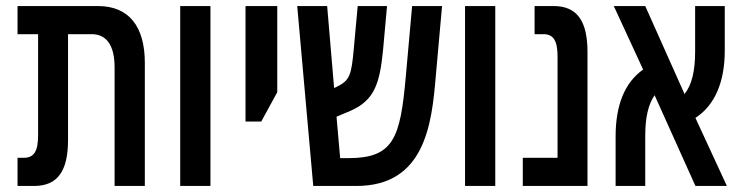

<svg xmlns="http://www.w3.org/2000/svg" viewBox="-20 -615 2452 635"><path d="M38 0H93C171 0 205 -50 205 -152V-502H283C331 -502 359 -467 359 -392V0H459V-407C459 -528 406 -595 304 -595H38V-502H106V-169C106 -118 95 -93 58 -93H38Z M576 0H676V-595H576Z M792 -213H844L897 -310V-595H792Z M1016 0H1159C1386 0 1408 -207 1421 -360L1442 -595H1343L1322 -361C1304 -157 1281 -92 1132 -92H1105L1093 -229L1138 -248C1219 -283 1236 -339 1247 -451L1260 -595H1163L1150 -453C1142 -365 1137 -349 1092 -327L1085 -324L1062 -595H963Z M1518 0H1618V-595H1518Z M1709 0H1923V-443C1923 -545 1889 -595 1811 -595H1748V-502H1777C1813 -502 1824 -477 1824 -426V-93H1709Z M2016 0H2114V-166C2114 -226 2124 -270 2145 -300L2280 0H2384L2280 -225C2344 -267 2377 -343 2377 -448V-595H2279V-445C2279 -380 2268 -334 2244 -304L2114 -595H2010L2107 -385C2046 -342 2016 -267 2016 -164Z"/></svg>

Font: Noto Sans Hebrew ExtraCondensed Medium
Style: Regular
Weight: 500
Width: 2
Designer: Monotype Design Team
Foundry: Monotype Imaging Inc.
Version: Version 2.004